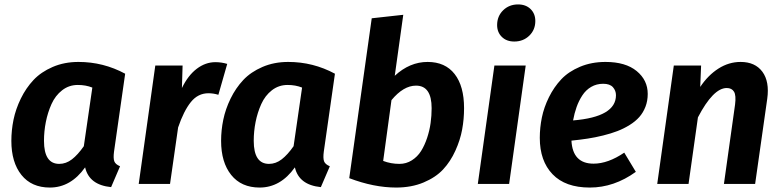

<svg xmlns="http://www.w3.org/2000/svg" viewBox="-20 -823 3496 859"><path d="M331.1 -545.9Q442.4 -545.9 540 -493.2L490.2 -145Q486.3 -115.7 491.2 -101.8Q496.1 -87.9 517.1 -79.1L477.1 14.2Q378.9 4.4 360.8 -74.2Q296.4 16.1 203.1 16.1Q121.1 16.1 75.9 -40.3Q30.8 -96.7 30.8 -192.9Q30.8 -240.2 40.5 -287.6Q50.3 -335 73.2 -382.1Q96.2 -429.2 129.9 -465.1Q163.6 -501 215.6 -523.4Q267.6 -545.9 331.1 -545.9ZM328.1 -442.9Q288.6 -442.9 258.1 -419.2Q227.5 -395.5 210.4 -357.4Q193.4 -319.3 185.1 -277.3Q176.8 -235.4 176.8 -192.9Q176.8 -89.8 245.1 -89.8Q275.4 -89.8 301.8 -110.1Q328.1 -130.4 355 -168.9L393.1 -431.2Q363.8 -442.9 328.1 -442.9Z M943.8 -544.9Q970.7 -544.9 996.6 -537.1L957 -398.9Q934.6 -405.8 912.6 -405.8Q865.7 -405.8 834 -366.5Q802.2 -327.1 776.9 -252.9L740.7 0H600.6L674.8 -529.8H796.9L793.9 -429.2Q821.3 -485.8 860.4 -515.4Q899.4 -544.9 943.8 -544.9Z M1269.5 -545.9Q1380.9 -545.9 1478.5 -493.2L1428.7 -145Q1424.8 -115.7 1429.7 -101.8Q1434.6 -87.9 1455.6 -79.1L1415.5 14.2Q1317.4 4.4 1299.3 -74.2Q1234.9 16.1 1141.6 16.1Q1059.6 16.1 1014.4 -40.3Q969.2 -96.7 969.2 -192.9Q969.2 -240.2 979 -287.6Q988.8 -335 1011.7 -382.1Q1034.7 -429.2 1068.4 -465.1Q1102.1 -501 1154.1 -523.4Q1206.1 -545.9 1269.5 -545.9ZM1266.6 -442.9Q1227.1 -442.9 1196.5 -419.2Q1166 -395.5 1148.9 -357.4Q1131.8 -319.3 1123.5 -277.3Q1115.2 -235.4 1115.2 -192.9Q1115.2 -89.8 1183.6 -89.8Q1213.9 -89.8 1240.2 -110.1Q1266.6 -130.4 1293.5 -168.9L1331.5 -431.2Q1302.2 -442.9 1266.6 -442.9Z M1893.1 -545.9Q1971.7 -545.9 2013.9 -491.9Q2056.2 -438 2056.2 -338.9Q2056.2 -290 2047.6 -243.4Q2039.1 -196.8 2017.3 -148.7Q1995.6 -100.6 1962.4 -64.9Q1929.2 -29.3 1875 -6.6Q1820.8 16.1 1752.4 16.1Q1652.8 16.1 1542.5 -25.9L1643.1 -741.2L1784.2 -756.8L1746.1 -483.9Q1813 -545.9 1893.1 -545.9ZM1841.3 -439.9Q1785.2 -439.9 1731.4 -375L1694.3 -103Q1729 -89.8 1767.1 -89.8Q1797.4 -89.8 1822.5 -105.7Q1847.7 -121.6 1863.8 -147.2Q1879.9 -172.9 1890.9 -206.1Q1901.9 -239.3 1906.5 -272.5Q1911.1 -305.7 1911.1 -338.9Q1911.1 -439.9 1841.3 -439.9Z M2280.8 -637.2Q2246.1 -637.2 2225.1 -658Q2204.1 -678.7 2204.1 -710.9Q2204.1 -750.5 2231 -776.9Q2257.8 -803.2 2297.9 -803.2Q2332.5 -803.2 2353.8 -782.5Q2375 -761.7 2375 -729Q2375 -689.5 2347.9 -663.3Q2320.8 -637.2 2280.8 -637.2ZM2332 -529.8 2257.8 0H2117.7L2191.9 -529.8Z M2877.9 -402.8Q2877.9 -371.6 2867.7 -345.2Q2857.4 -318.8 2840.1 -299.3Q2822.8 -279.8 2796.9 -263.7Q2771 -247.6 2742.4 -236.6Q2713.9 -225.6 2678.2 -216.8Q2642.6 -208 2609.1 -202.9Q2575.7 -197.8 2536.6 -193.8Q2542 -90.8 2635.7 -90.8Q2700.2 -90.8 2772.9 -140.1L2824.7 -54.2Q2727.5 16.1 2618.7 16.1Q2509.3 16.1 2452.1 -43.5Q2395 -103 2395 -206.1Q2395 -252 2404.3 -297.4Q2413.6 -342.8 2436 -388.2Q2458.5 -433.6 2491.2 -468.3Q2523.9 -502.9 2575.2 -524.4Q2626.5 -545.9 2689 -545.9Q2778.8 -545.9 2828.4 -505.1Q2877.9 -464.4 2877.9 -402.8ZM2543.9 -284.2Q2735.8 -299.8 2735.8 -397Q2735.8 -417.5 2722.2 -432.9Q2708.5 -448.2 2678.7 -448.2Q2648.9 -448.2 2625 -434.3Q2601.1 -420.4 2585.2 -396Q2569.3 -371.6 2559.6 -344Q2549.8 -316.4 2543.9 -284.2Z M3293.5 -545.9Q3358.4 -545.9 3390.9 -502Q3423.3 -458 3412.6 -380.9L3358.4 0H3218.8L3268.6 -355Q3273.9 -396.5 3263.9 -412.8Q3253.9 -429.2 3231.4 -429.2Q3170.9 -429.2 3102.5 -297.9L3060.5 0H2920.4L2994.6 -529.8H3116.7L3112.8 -434.1Q3147.5 -486.3 3194.1 -516.1Q3240.7 -545.9 3293.5 -545.9Z"/></svg>

Font: FiraGO SemiBold
Style: Italic
Weight: 600
Italic angle: -8°
Designer: bBox Type GmbH
Foundry: bBox Type GmbH
Version: Version 1.001;PS 001.001;hotconv 1.0.88;makeotf.lib2.5.64775